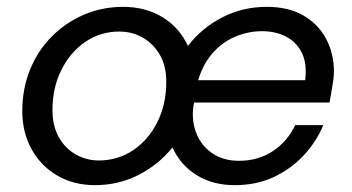

<svg xmlns="http://www.w3.org/2000/svg" viewBox="-20 -528 1027 560"><path d="M257 12Q195 12 147 -16Q99 -44 72 -93Q45 -142 45 -204Q45 -269 67.5 -324.5Q90 -380 130.5 -421Q171 -462 224.5 -485Q278 -508 339 -508Q405 -508 454.5 -477.5Q504 -447 528 -394Q569 -447 628.5 -477.5Q688 -508 758 -508Q822 -508 865.5 -482.5Q909 -457 931.5 -414Q954 -371 954 -319Q954 -306 951 -286.5Q948 -267 945 -250.5Q942 -234 941 -229H546Q537 -184 550.5 -145Q564 -106 597 -82.5Q630 -59 677 -59Q733 -59 775.5 -87Q818 -115 841 -163H923Q902 -113 864.5 -73.5Q827 -34 777 -11Q727 12 665 12Q600 12 553 -17.5Q506 -47 483 -98Q443 -48 384.5 -18Q326 12 257 12ZM268 -60Q324 -60 368.5 -90Q413 -120 439 -172Q465 -224 465 -289Q465 -336 446 -368.5Q427 -401 396 -418.5Q365 -436 328 -436Q273 -436 229 -406Q185 -376 159 -324Q133 -272 133 -207Q133 -161 151.5 -128Q170 -95 201 -77.5Q232 -60 268 -60ZM558 -294H870Q876 -340 861.5 -371.5Q847 -403 816.5 -420Q786 -437 744 -437Q704 -437 666 -421Q628 -405 600 -373Q572 -341 558 -294Z"/></svg>

Font: DM Sans 24pt
Style: Italic
Weight: 400
Italic angle: -10°
Designer: Colophon Foundry, Jonny Pinhorn
Foundry: Colophon Foundry
Version: Version 4.004;gftools[0.9.30]